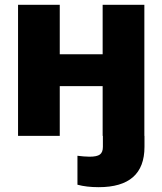

<svg xmlns="http://www.w3.org/2000/svg" viewBox="-20 -566 677 800"><path d="M391.1 213.9Q340.3 213.9 302.7 203.6V83Q315.4 84.5 327.9 85.7Q340.3 86.9 353 86.9Q384.3 86.9 396.5 77.6Q408.7 68.4 408.7 45.9V0H407.7V-207H229V0H55.2V-545.9H229V-339.8H407.7V-545.9H581.5V0H582V45.9Q582 213.9 391.1 213.9Z"/></svg>

Font: Inter Extra Bold
Style: Regular
Weight: 800
Designer: Rasmus Andersson
Foundry: rsms
Version: Version 4.000;git-3c8e0fc